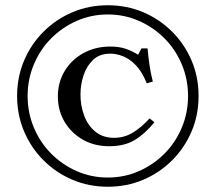

<svg xmlns="http://www.w3.org/2000/svg" viewBox="-20 -700 821 730"><path d="M390 10Q318 10 255.5 -16.5Q193 -43 145.5 -90.5Q98 -138 71.5 -200.5Q45 -263 45 -335Q45 -407 71.5 -469.5Q98 -532 145.5 -579.5Q193 -627 255.5 -653.5Q318 -680 390 -680Q462 -680 524.5 -653.5Q587 -627 634.5 -579.5Q682 -532 708.5 -469.5Q735 -407 735 -335Q735 -263 708.5 -200.5Q682 -138 634.5 -90.5Q587 -43 524.5 -16.5Q462 10 390 10ZM395 -144Q339 -144 295 -169Q251 -194 225.5 -237Q200 -280 200 -333Q200 -388 226.5 -431Q253 -474 298 -498.5Q343 -523 399 -523Q433 -523 458 -514.5Q483 -506 505 -492L518 -516H541Q544 -482 548.5 -452Q553 -422 561 -390L538 -383Q520 -428 496 -452.5Q472 -477 447 -486.5Q422 -496 400 -496Q359 -496 334.5 -473Q310 -450 298 -414.5Q286 -379 286 -341Q286 -298 300 -260.5Q314 -223 342.5 -199.5Q371 -176 414 -176Q451 -176 483 -194.5Q515 -213 549 -250L567 -235Q531 -191 492 -167.5Q453 -144 395 -144ZM390 -25Q453 -25 508.5 -49.5Q564 -74 606 -116.5Q648 -159 671.5 -215.5Q695 -272 695 -335Q695 -398 671.5 -454.5Q648 -511 606 -553.5Q564 -596 508.5 -620.5Q453 -645 390 -645Q327 -645 271.5 -620.5Q216 -596 174 -553.5Q132 -511 108.5 -454.5Q85 -398 85 -335Q85 -272 108.5 -215.5Q132 -159 174 -116.5Q216 -74 271.5 -49.5Q327 -25 390 -25Z"/></svg>

Font: Brygada 1918 SemiBold
Style: Regular
Weight: 600
Designer: Mateusz Machalski | Borys Kosmynka | Przemek Hoffer
Foundry: NIEPODLEGLA 2018
Version: Version 3.006